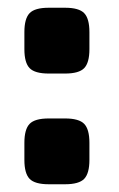

<svg xmlns="http://www.w3.org/2000/svg" viewBox="-20 -477 308 496"><path d="M148 -457Q184 -457 197.5 -443Q211 -429 211 -394V-350Q211 -315 197.5 -301Q184 -287 148 -287H106Q70 -287 56.5 -301Q43 -315 43 -350V-394Q43 -429 56.5 -443Q70 -457 106 -457ZM148 -171Q184 -171 197.5 -157Q211 -143 211 -108V-64Q211 -29 197.5 -15Q184 -1 148 -1H106Q70 -1 56.5 -15Q43 -29 43 -64V-108Q43 -143 56.5 -157Q70 -171 106 -171Z"/></svg>

Font: Exo 2 ExtraBold
Style: Regular
Weight: 800
Designer: Natanael Gama
Foundry: Natanael Gama
Version: Version 2.010